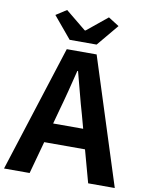

<svg xmlns="http://www.w3.org/2000/svg" viewBox="-106 -1036 853 1108"><g transform="rotate(10 320.5 -482.0)"><path d="M240 -797H398L504 -924L441 -964L321 -866H316L196 -964L134 -924ZM-4 0H146L198 -190H437L489 0H645L408 -741H233ZM230 -305 252 -386C274 -463 295 -547 315 -628H319C341 -549 361 -463 384 -386L406 -305Z"/></g></svg>

Font: Noto Sans TC
Style: Bold
Weight: 700
Designer: Ryoko NISHIZUKA 西塚涼子 (kana, bopomofo & ideographs); Paul D. Hunt (Latin, Greek & Cyrillic); Sandoll Communications 산돌커뮤니
Foundry: Adobe
Version: Version 2.004;hotconv 1.0.118;makeotfexe 2.5.65603